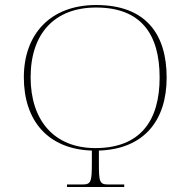

<svg xmlns="http://www.w3.org/2000/svg" viewBox="-20 -745 759 765"><path d="M247 0H475V-10H411C376 -10 374 -21 374 -98V-145C554 -151 644 -265 644 -436C644 -608 562 -725 363 -725C180 -725 75 -608 75 -437C75 -265 170 -151 346 -145V-98C346 -21 343 -10 309 -10H247ZM360 -155C196 -155 102 -265 102 -437C102 -612 198 -715 363 -715C541 -715 616 -610 616 -436C616 -264 539 -155 360 -155Z"/></svg>

Font: Noto Serif Display Thin
Style: Regular
Weight: 100
Designer: Monotype Design Team
Foundry: Monotype Imaging Inc.
Version: Version 2.009